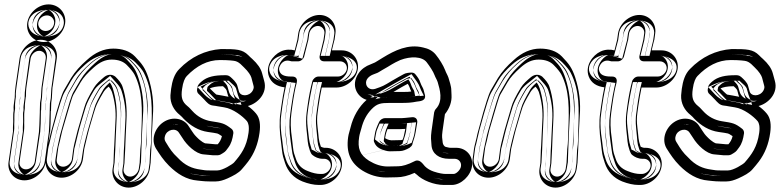

<svg xmlns="http://www.w3.org/2000/svg" viewBox="-20 -749 3547 873"><path d="M165 -568C119 -568 76 -529 69 -483L51 -359C48 -339 47 -322 47 -305L45 -291C43 -275 41 -264 42 -254V-245C40 -236 40 -226 40 -213C41 -185 38 -181 39 -151L19 -13C12 33 45 71 91 71C137 71 181 33 188 -13L207 -149C207 -150 208 -150 208 -151L210 -187L211 -244L212 -245V-248L213 -282L216 -305V-307L218 -343C218 -349 219 -354 220 -359L238 -483C245 -529 211 -568 165 -568ZM98 21C79 21 66 5 69 -13L89 -153C91 -168 90 -184 90 -189C91 -198 89 -233 91 -242C95 -264 91 -263 95 -291L97 -307C97 -308 98 -310 98 -311C98 -324 98 -340 101 -359L119 -483C122 -501 139 -518 158 -518C177 -518 191 -501 188 -483L170 -359C169 -352 168 -345 168 -339L166 -304L162 -281V-278L161 -244V-242V-239L159 -181L157 -148L138 -13C135 5 117 21 98 21ZM194 -679C213 -679 229 -661 226 -642C223 -622 207 -608 187 -608C168 -608 151 -626 154 -645C157 -665 174 -679 194 -679ZM104 -645C111 -691 154 -729 201 -729C248 -729 283 -689 276 -642C269 -596 225 -558 179 -558C132 -558 97 -598 104 -645ZM165 -543C133 -543 98 -512 93 -479L75 -355C72 -336 72 -321 72 -305V-303L70 -287C68 -272 67 -263 67 -256C67 -249 67 -244 66 -239C65 -233 65 -227 65 -214C66 -183 63 -179 64 -151V-149L44 -9C40 20 58 42 84 46H91C124 46 158 16 163 -17L183 -153L185 -188L186 -246V-247C186 -248 187 -248 187 -249L188 -285L191 -309L194 -345C194 -351 194 -357 195 -363L213 -487C217 -516 199 -539 173 -543ZM98 46C64 46 39 16 44 -17L64 -157C66 -168 64 -180 65 -192C66 -198 64 -230 67 -246C70 -262 65 -262 70 -295L72 -311C72 -326 73 -343 76 -363L94 -487C98 -518 126 -543 158 -543C193 -543 217 -511 212 -479L194 -355C193 -349 193 -343 193 -337L191 -301L187 -277L186 -241V-240V-239V-238L184 -180L182 -145L163 -9C158 22 130 46 98 46ZM194 -704C229 -704 255 -672 250 -638C245 -606 219 -583 187 -583C153 -583 124 -614 129 -649C134 -682 162 -704 194 -704ZM129 -641C125 -612 144 -587 172 -583H179C212 -583 246 -612 251 -646C255 -676 235 -700 208 -704H201C167 -704 134 -675 129 -641ZM165 -543C159 -542 119 -521 113 -481L96 -357C93 -337 92 -321 92 -305V-304L90 -289C88 -273 86 -263 87 -255C87 -249 87 -246 86 -242C84 -235 85 -227 85 -214C86 -184 83 -180 84 -151V-150L64 -11C58 28 89 46 91 46C94 46 137 28 143 -15L163 -151V-152L165 -187L166 -245V-247L167 -248L168 -284L171 -307V-308L173 -344C173 -350 174 -355 175 -361L193 -485C198 -521 170 -542 165 -543ZM98 46C30 46 21 4 24 -15L44 -155C46 -168 44 -182 45 -191C46 -199 44 -231 47 -244C51 -262 46 -262 50 -293L52 -309V-311C51 -325 53 -341 56 -361L74 -485C77 -505 94 -543 158 -543C228 -543 235 -499 232 -481L215 -357C214 -351 213 -344 213 -338L211 -303L207 -279V-278L206 -242V-240V-239L204 -181L202 -147L183 -11C180 10 160 46 98 46ZM194 -704C133 -704 112 -669 109 -647C106 -626 118 -583 187 -583C249 -583 267 -618 270 -640C273 -660 264 -704 194 -704ZM149 -643C142 -597 179 -583 179 -583C182 -583 225 -600 231 -644C237 -685 203 -704 201 -704C198 -704 155 -687 149 -643Z M267 9C248 9 235 -7 238 -25L244 -71C245 -78 246 -85 248 -91C254 -111 257 -132 263 -154L285 -229C291 -247 306 -305 314 -319L346 -374C359 -397 379 -418 406 -442C434 -467 459 -478 488 -478C519 -478 541 -469 556 -454C575 -435 586 -420 591 -411C629 -337 627 -252 623 -153C621 -118 623 -108 618 -70V-68L615 -9L611 19C608 37 591 54 572 54C553 54 539 37 542 19L546 -8V-11L549 -66C550 -87 553 -176 555 -204C558 -255 553 -305 538 -352C533 -370 520 -385 505 -400C498 -406 489 -409 481 -409C474 -409 464 -407 454 -399C435 -383 418 -368 407 -350C384 -312 370 -284 364 -262C355 -228 333 -161 325 -124C318 -94 316 -90 313 -71L307 -25C304 -7 286 9 267 9ZM565 104C611 104 654 65 661 19L665 -10V-12L668 -71C670 -122 672 -174 675 -222C680 -281 673 -340 654 -398C640 -439 627 -458 594 -492C570 -517 535 -528 495 -528C452 -528 412 -510 375 -476C345 -450 321 -423 303 -394L271 -339C259 -318 244 -263 236 -237L215 -160C211 -146 208 -134 206 -123C202 -103 197 -91 194 -71L188 -25C181 21 214 59 260 59C306 59 350 21 357 -25L363 -71C363 -71 364 -75 365 -80C373 -112 381 -151 393 -189C415 -260 409 -260 450 -329C454 -336 461 -345 474 -355C482 -346 487 -337 489 -331C502 -289 508 -245 505 -200C503 -176 500 -79 498 -65V-62L496 -7L492 19C485 65 519 104 565 104ZM267 34C233 34 208 4 213 -29L219 -75C220 -83 222 -90 224 -97C229 -115 233 -136 239 -160L261 -236C267 -255 281 -310 293 -332L324 -386C339 -413 362 -435 389 -460C420 -488 452 -503 488 -503C524 -503 552 -493 573 -472C593 -452 606 -435 613 -422C655 -340 651 -250 647 -151C646 -118 649 -108 643 -66L640 -6L636 23C632 54 604 79 572 79C537 79 513 47 518 15L521 -12L524 -67C525 -88 528 -177 530 -206C533 -254 528 -300 514 -344C510 -356 502 -369 488 -382C487 -383 484 -384 481 -384C477 -384 475 -383 471 -380C452 -364 437 -351 429 -337C407 -300 393 -273 388 -255C378 -220 357 -153 350 -119C343 -87 340 -83 338 -67L331 -21C326 10 299 34 267 34ZM565 79C597 79 632 48 637 15L641 -14L643 -72C645 -123 647 -175 650 -224C655 -280 648 -335 630 -390C617 -429 608 -441 576 -474C557 -493 531 -503 495 -503C459 -503 425 -489 391 -458C362 -433 342 -408 325 -381L293 -326C284 -310 269 -258 260 -230L239 -154C235 -141 232 -129 230 -118C225 -96 221 -84 219 -67L212 -21C208 8 227 30 253 34H260C293 34 327 4 332 -29L339 -75C340 -78 339 -80 341 -86C349 -117 357 -157 369 -196C390 -264 386 -272 428 -342C434 -353 445 -363 459 -374L477 -389L493 -371C503 -360 509 -349 513 -338C527 -293 532 -247 529 -199C527 -176 526 -82 523 -61L521 -4L517 23C513 52 531 74 557 78C559 78 562 79 565 79ZM267 34C199 34 190 -8 193 -27L199 -73C200 -81 202 -87 204 -94C209 -113 213 -135 219 -158L240 -233C246 -252 261 -308 272 -327L303 -381C318 -407 339 -430 367 -455C397 -482 435 -503 488 -503C536 -503 574 -487 595 -466C615 -446 628 -430 634 -418C675 -338 672 -251 668 -152C667 -119 669 -107 663 -68V-67L660 -7L656 21C654 38 643 54 623 66C613 72 596 79 572 79C502 79 494 35 497 17L501 -10V-11L504 -67C505 -88 508 -177 510 -205C513 -254 507 -301 493 -347C490 -356 486 -365 479 -374C467 -363 457 -353 450 -342C428 -304 414 -277 409 -258C400 -224 378 -156 370 -121C363 -90 361 -87 358 -69L351 -23C348 -2 329 34 267 34ZM565 79C571 78 610 57 616 17L621 -12V-13L623 -72C625 -123 627 -175 630 -223C635 -280 628 -337 610 -393C597 -433 587 -447 555 -480C537 -498 518 -503 495 -503C476 -503 448 -495 413 -463C385 -438 363 -414 346 -386L314 -331C304 -314 289 -260 281 -233L259 -156C255 -142 252 -131 250 -120C246 -99 242 -87 239 -69L232 -23C226 16 258 34 260 34C263 34 306 16 312 -27L318 -73C318 -75 320 -78 321 -84C329 -115 337 -154 349 -193C371 -262 365 -267 407 -337C413 -347 422 -357 437 -369L481 -404L515 -366C524 -355 530 -345 533 -335C547 -291 553 -246 550 -200C548 -177 545 -80 543 -63V-62L541 -5L537 21C532 57 560 78 565 79Z M1019 -309C1018 -311 1017 -315 1016 -317L1010 -339C1008 -344 998 -354 994 -357C964 -357 944 -352 934 -347C941 -340 959 -322 964 -319C985 -316 985 -315 1019 -309ZM1107 -267C1151 -278 1198 -325 1181 -382L1172 -415C1166 -438 1151 -459 1127 -481C1122 -485 1116 -491 1109 -498C1082 -525 1054 -526 987 -526H985C913 -521 848 -490 795 -435C773 -413 763 -381 758 -345C757 -335 756 -325 755 -316C753 -279 771 -247 798 -226C808 -218 809 -215 814 -210C846 -177 883 -155 925 -149C946 -146 960 -144 968 -142C970 -142 977 -138 989 -130C986 -115 978 -102 970 -93H959L916 -97H914C912 -97 896 -103 873 -127C863 -137 858 -145 854 -151L838 -175C818 -209 766 -223 722 -193C684 -167 665 -114 689 -74C706 -47 723 -21 748 4C786 42 828 68 878 72L897 74C907 75 918 76 933 76H961C979 76 997 70 1015 62C1041 50 1065 38 1080 20C1091 8 1100 -4 1108 -14C1136 -51 1153 -94 1160 -145C1165 -181 1162 -212 1144 -233C1134 -245 1122 -256 1107 -267ZM906 -47 948 -43H950H970C980 -43 987 -49 994 -53C1006 -60 1010 -67 1018 -78C1032 -97 1037 -116 1041 -143C1042 -151 1038 -159 1033 -163C1000 -189 990 -190 939 -198C909 -203 879 -217 854 -245C847 -252 842 -259 833 -266C808 -286 802 -306 808 -345C812 -376 821 -395 829 -403C873 -449 923 -476 980 -476C1020 -476 1044 -473 1051 -471C1070 -465 1078 -453 1089 -443C1110 -423 1120 -406 1123 -396L1132 -362C1135 -352 1134 -347 1129 -337C1113 -309 1072 -309 1066 -335L1059 -360C1055 -375 1038 -390 1028 -399C1018 -408 1009 -407 1001 -407C958 -407 922 -401 896 -378C889 -372 879 -363 878 -353L876 -342C875 -334 878 -326 883 -322C886 -319 896 -310 908 -297C921 -283 930 -271 949 -269C968 -267 969 -265 999 -261C1040 -255 1084 -220 1103 -198C1109 -190 1114 -175 1110 -145C1101 -80 1076 -47 1044 -10C1038 -3 993 26 968 26H940C927 26 917 26 911 25L891 22C854 17 821 4 787 -33L786 -34C765 -53 751 -74 738 -96L733 -104C728 -112 727 -120 730 -130C738 -160 779 -170 794 -145L810 -121C828 -91 870 -49 906 -47ZM1042 -318C1041 -319 1041 -321 1041 -323L1034 -347L1033 -349C1026 -365 1015 -371 1011 -375L1004 -382H994C961 -382 939 -378 923 -370L892 -355L916 -330C923 -322 937 -305 950 -297L955 -294H960C980 -292 980 -291 1014 -285L1057 -277ZM1092 -247C1106 -237 1117 -227 1125 -217C1136 -204 1140 -182 1135 -149C1128 -102 1113 -62 1088 -29C1079 -18 1072 -9 1061 3C1050 16 1030 28 1005 40C988 48 974 51 961 51H933C919 51 908 51 900 50L881 47H880C838 44 801 22 766 -14C743 -38 726 -61 710 -87C695 -112 706 -152 736 -172C770 -195 805 -182 817 -162L832 -138C838 -128 845 -121 855 -110C880 -83 895 -74 913 -72C931 -70 941 -69 956 -68H957H980L988 -76C996 -85 1004 -96 1009 -110C1011 -115 1012 -121 1013 -126L1016 -141L1003 -150C990 -160 983 -164 974 -166C965 -168 950 -171 929 -174C902 -178 878 -188 855 -206C847 -212 839 -219 832 -227C830 -229 826 -236 814 -245C792 -262 778 -287 780 -314C781 -323 781 -332 782 -341C787 -375 797 -400 813 -417C863 -469 922 -496 987 -501C1057 -501 1073 -500 1092 -481L1110 -463C1132 -442 1144 -425 1148 -409L1157 -375C1168 -336 1136 -299 1101 -291L1049 -278ZM907 -72C887 -73 848 -107 831 -134L817 -156C806 -174 798 -177 785 -181C753 -191 716 -173 706 -137C702 -122 704 -105 712 -91L716 -83C729 -61 746 -38 769 -16C808 26 846 42 888 47L907 49C915 50 926 51 940 51H968C1007 51 1050 22 1063 7C1096 -31 1125 -71 1135 -141C1140 -174 1136 -198 1122 -214C1100 -239 1054 -277 1003 -285C975 -289 974 -292 952 -294C944 -295 941 -298 926 -314C914 -327 906 -336 901 -340L903 -349C904 -350 907 -354 912 -359C931 -376 960 -382 1001 -382C1011 -382 1009 -383 1011 -381C1021 -371 1034 -357 1035 -353L1041 -329C1044 -315 1054 -304 1065 -298C1093 -282 1133 -292 1151 -324C1155 -331 1158 -339 1159 -348C1160 -356 1158 -364 1156 -369L1148 -402C1143 -420 1129 -440 1106 -461C1099 -468 1085 -487 1058 -495C1044 -499 1021 -501 980 -501C915 -501 858 -469 811 -420C797 -406 788 -383 783 -349C777 -305 786 -272 818 -247C825 -242 829 -237 836 -229C865 -197 900 -179 936 -174C988 -166 987 -168 1016 -145C1012 -119 1009 -107 998 -93C989 -81 988 -78 981 -74C974 -70 970 -68 970 -68H950ZM1063 -314 1078 -272 1004 -286C969 -293 973 -292 954 -294L940 -296L930 -302C914 -312 902 -328 894 -336L878 -353L905 -366C926 -376 956 -382 994 -382H1020L1033 -370C1037 -366 1049 -358 1054 -345V-344L1061 -320C1061 -318 1062 -316 1063 -314ZM1071 -252C1084 -242 1095 -233 1103 -223C1115 -209 1120 -181 1115 -147C1108 -98 1092 -57 1067 -24C1059 -13 1051 -3 1040 9C1029 22 1011 32 987 43C972 50 963 51 961 51H933C920 51 911 51 907 50L886 47H884C859 45 823 29 787 -8C764 -32 747 -55 731 -82C712 -113 731 -160 757 -177C765 -182 770 -184 772 -184C772 -184 779 -187 791 -173C793 -171 794 -170 796 -167L811 -143C816 -135 823 -127 833 -116C856 -92 868 -75 912 -72L955 -68H997L1010 -81C1014 -86 1018 -91 1021 -96C1027 -105 1031 -117 1033 -128L1035 -137L1024 -145C1010 -155 1005 -161 985 -165C974 -168 959 -170 937 -173C921 -175 903 -182 883 -196C873 -203 863 -211 854 -221C852 -223 847 -230 835 -240C814 -256 798 -283 800 -315C801 -324 802 -333 803 -343C808 -378 818 -406 835 -423C885 -475 940 -497 989 -501C1056 -501 1054 -502 1070 -486C1077 -479 1083 -474 1088 -469C1110 -448 1123 -430 1128 -411L1137 -378C1151 -329 1104 -294 1088 -290L1036 -277ZM913 -72C899 -77 866 -107 852 -129L837 -153C828 -167 810 -180 779 -183C760 -185 743 -182 730 -177C704 -167 691 -151 686 -134C682 -121 683 -108 690 -96L695 -88C708 -66 724 -44 747 -22C785 19 828 40 881 47L900 49C912 51 924 51 940 51H968C1031 51 1075 13 1085 1C1106 -23 1125 -47 1138 -80C1145 -98 1152 -119 1155 -143C1160 -174 1157 -194 1144 -209C1123 -233 1078 -275 1011 -285C988 -289 984 -290 963 -293C960 -296 955 -302 948 -309C936 -322 927 -331 922 -335C921 -336 921 -338 921 -340L923 -351C923 -354 927 -358 934 -364C950 -378 964 -381 994 -382C1003 -373 1012 -363 1014 -356L1021 -332C1025 -317 1039 -298 1073 -292C1091 -289 1111 -291 1126 -295C1150 -302 1164 -315 1172 -329C1179 -341 1181 -354 1177 -366L1168 -400C1164 -415 1151 -433 1128 -455C1122 -461 1110 -481 1072 -493C1048 -500 1023 -501 980 -501C895 -501 835 -462 790 -415C780 -405 774 -393 769 -375C767 -367 764 -357 763 -347C757 -306 763 -278 796 -252C802 -247 807 -242 814 -234C842 -203 880 -181 928 -174C979 -166 966 -173 995 -150C996 -149 996 -147 996 -145C994 -129 991 -116 987 -106C984 -99 981 -94 976 -88C967 -76 965 -73 960 -70L958 -68H953Z M1425 -631C1444 -631 1458 -614 1455 -596L1451 -568L1434 -497C1431 -486 1434 -470 1455 -470H1527C1545 -470 1560 -454 1557 -435C1554 -416 1535 -401 1517 -401H1428C1415 -401 1403 -390 1400 -379C1392 -348 1384 -310 1378 -265L1374 -235C1371 -211 1371 -185 1374 -157C1380 -109 1377 -99 1389 -64L1393 -55C1395 -50 1397 -47 1401 -44C1412 -35 1428 -27 1447 -27H1454C1472 -27 1487 -11 1484 8C1481 27 1462 42 1444 42H1437C1421 42 1402 38 1380 29C1351 18 1334 0 1325 -28C1322 -37 1319 -45 1317 -52C1313 -62 1310 -104 1308 -116C1301 -162 1300 -201 1305 -235L1309 -265C1316 -315 1323 -351 1329 -372C1332 -382 1332 -401 1309 -401H1303C1269 -401 1256 -411 1251 -425C1248 -434 1248 -440 1253 -450C1261 -467 1278 -479 1302 -471C1304 -470 1308 -470 1310 -470H1335C1348 -470 1360 -481 1363 -492L1381 -564C1381 -565 1382 -566 1382 -567L1386 -596C1389 -614 1406 -631 1425 -631ZM1534 8C1541 -38 1507 -77 1461 -77H1454C1452 -77 1442 -80 1439 -82C1427 -115 1430 -124 1424 -170C1421 -194 1421 -216 1424 -235L1428 -265C1433 -298 1438 -327 1443 -351H1510C1556 -351 1600 -389 1607 -435C1614 -481 1580 -520 1534 -520H1489L1500 -565C1500 -566 1501 -566 1501 -567L1505 -596C1512 -642 1479 -681 1433 -681C1387 -681 1343 -642 1336 -596L1332 -568L1320 -520C1302 -525 1278 -525 1257 -515C1220 -498 1185 -449 1203 -401C1214 -372 1239 -356 1274 -352C1269 -330 1264 -300 1259 -265L1255 -235C1249 -195 1251 -150 1258 -101C1259 -93 1260 -81 1262 -67C1265 -40 1269 -30 1276 -8C1289 32 1316 60 1355 76C1381 86 1406 92 1430 92H1437C1483 92 1527 54 1534 8ZM1425 -656C1393 -656 1365 -631 1361 -600L1357 -570L1339 -498C1339 -497 1336 -495 1335 -495H1310C1271 -508 1242 -486 1230 -461C1223 -447 1221 -431 1227 -416C1237 -389 1265 -376 1303 -376H1304C1297 -351 1291 -317 1284 -269L1280 -239C1275 -202 1276 -159 1283 -112C1285 -101 1287 -62 1293 -44C1295 -37 1298 -30 1301 -21C1312 14 1335 39 1370 53C1394 63 1417 67 1437 67H1444C1475 67 1504 43 1509 11C1514 -23 1487 -52 1454 -52H1447C1435 -52 1425 -57 1418 -63L1416 -64V-65L1413 -72C1402 -103 1405 -110 1399 -161C1396 -187 1396 -210 1399 -231L1403 -261C1409 -305 1416 -343 1424 -373C1424 -374 1427 -376 1428 -376H1517C1548 -376 1577 -400 1582 -432C1587 -466 1560 -495 1527 -495H1459L1475 -563L1480 -592C1485 -624 1460 -656 1425 -656ZM1509 4C1504 37 1470 67 1437 67H1430C1410 67 1388 62 1364 53C1331 40 1310 18 1300 -15C1293 -38 1290 -45 1287 -70C1285 -85 1283 -96 1282 -105C1275 -152 1275 -194 1280 -231L1284 -261C1289 -296 1294 -325 1299 -347L1304 -374L1277 -377C1248 -381 1234 -391 1227 -410C1215 -441 1238 -480 1267 -493C1282 -500 1300 -500 1313 -496L1337 -489L1356 -563L1361 -592C1366 -625 1401 -656 1433 -656C1436 -656 1438 -655 1440 -655C1466 -651 1484 -629 1480 -600L1476 -571L1458 -495H1534C1537 -495 1539 -494 1541 -494C1568 -490 1586 -468 1582 -439C1577 -406 1543 -376 1510 -376H1423L1419 -356C1413 -331 1408 -302 1403 -269L1399 -239C1396 -218 1396 -193 1399 -167C1404 -124 1402 -110 1415 -74L1418 -65L1427 -60C1435 -56 1441 -53 1452 -52H1453H1461H1468C1495 -48 1513 -25 1509 4ZM1425 -656C1495 -656 1503 -612 1500 -594L1496 -566L1479 -495H1527C1545 -495 1561 -490 1571 -485C1598 -472 1605 -453 1602 -434C1599 -414 1585 -393 1553 -382C1544 -379 1531 -376 1517 -376H1445L1444 -375C1436 -344 1429 -307 1423 -263L1419 -233C1418 -226 1417 -219 1417 -212C1416 -195 1417 -178 1419 -159C1425 -109 1421 -102 1433 -69L1437 -60L1438 -59L1439 -57C1443 -54 1446 -53 1448 -52H1454C1473 -52 1489 -47 1499 -42C1524 -29 1532 -10 1529 9C1526 30 1506 67 1444 67H1437C1408 67 1380 61 1353 50C1312 34 1290 7 1280 -24C1277 -33 1275 -40 1273 -47C1268 -62 1265 -101 1263 -113C1257 -149 1255 -182 1257 -212C1258 -221 1259 -229 1260 -237L1264 -267C1271 -317 1279 -354 1285 -376V-377C1269 -378 1250 -382 1237 -388C1218 -397 1211 -409 1207 -419C1202 -431 1203 -445 1209 -457C1215 -469 1225 -484 1250 -493C1269 -500 1295 -501 1318 -495V-496L1337 -568V-569L1341 -598C1344 -618 1361 -656 1425 -656ZM1489 6C1494 -32 1464 -52 1461 -52H1450H1447C1420 -54 1419 -58 1408 -64L1397 -69L1395 -77C1383 -112 1385 -125 1379 -169C1376 -194 1376 -217 1379 -237L1383 -267C1388 -300 1394 -329 1399 -354L1404 -376H1510C1512 -376 1556 -394 1562 -437C1568 -475 1537 -495 1534 -495H1438L1456 -568V-569L1460 -598C1465 -634 1438 -655 1433 -656C1427 -655 1387 -634 1381 -594L1377 -566L1355 -482L1299 -498C1297 -499 1294 -500 1286 -496C1266 -487 1232 -447 1247 -407C1256 -383 1270 -379 1284 -377L1324 -372L1319 -349C1314 -327 1309 -298 1304 -263L1300 -233C1294 -194 1295 -152 1302 -104C1303 -95 1305 -83 1307 -68C1310 -42 1314 -35 1321 -12C1332 24 1356 46 1381 56C1402 65 1419 67 1430 67H1437C1439 67 1483 49 1489 6Z M1842 -77C1857 -88 1855 -94 1856 -98C1861 -112 1868 -135 1870 -149L1877 -191C1879 -202 1874 -218 1853 -216C1827 -213 1811 -212 1809 -212H1731C1720 -212 1708 -204 1704 -195C1693 -172 1686 -154 1684 -137L1680 -113C1679 -107 1681 -102 1684 -97C1693 -78 1713 -69 1733 -64C1740 -62 1746 -61 1753 -61L1798 -62C1812 -62 1828 -69 1842 -77ZM1731 -121 1734 -137C1735 -142 1737 -149 1742 -162H1801C1806 -162 1810 -162 1823 -163L1820 -149C1819 -142 1815 -124 1811 -114L1805 -112L1760 -111C1748 -111 1733 -119 1731 -121ZM2076 7C2074 23 2055 42 2042 42H2007C1995 42 1976 39 1952 31C1937 26 1923 18 1912 7C1902 -4 1888 -28 1865 -16C1834 0 1809 7 1791 7L1743 8C1714 8 1686 -1 1658 -18C1616 -45 1605 -74 1613 -126C1615 -140 1620 -153 1623 -165C1632 -201 1647 -229 1669 -252C1694 -278 1711 -281 1751 -281H1803C1834 -281 1850 -282 1875 -287C1884 -289 1924 -287 1910 -325C1910 -326 1909 -329 1908 -333C1905 -350 1897 -356 1891 -374C1887 -387 1879 -399 1868 -412C1864 -417 1857 -419 1851 -419C1841 -419 1824 -417 1816 -412C1799 -402 1789 -398 1761 -381C1723 -358 1721 -357 1686 -345C1664 -338 1648 -351 1645 -366C1640 -389 1661 -404 1676 -410L1689 -415C1699 -418 1705 -423 1717 -430L1743 -445C1770 -462 1790 -472 1800 -476C1847 -494 1899 -493 1920 -466C1933 -449 1950 -424 1956 -407C1960 -396 1966 -388 1970 -376C1980 -342 1996 -290 1962 -254C1958 -250 1955 -243 1954 -238L1942 -153C1938 -123 1940 -113 1942 -88C1945 -50 1976 -27 2021 -27H2047C2065 -27 2079 -12 2076 7ZM1850 -333C1843 -347 1843 -355 1834 -368C1818 -360 1796 -347 1769 -331H1810C1834 -331 1835 -331 1850 -333ZM2126 7C2133 -39 2100 -77 2054 -77H2029C2020 -77 2018 -79 2007 -81C1999 -83 1994 -93 1993 -100C1991 -124 1988 -123 1992 -153L2003 -230C2024 -256 2035 -286 2033 -317C2033 -323 2032 -331 2032 -339C2032 -357 2023 -382 2019 -396C2015 -408 2008 -418 2004 -430C1995 -453 1978 -480 1961 -501C1947 -518 1928 -528 1904 -533C1836 -550 1775 -520 1721 -487L1695 -471C1685 -465 1684 -464 1678 -462L1664 -456C1644 -449 1623 -435 1610 -415C1573 -360 1605 -307 1647 -295C1612 -264 1586 -220 1574 -170C1571 -156 1565 -141 1563 -126C1553 -55 1574 -8 1627 26C1661 47 1697 58 1736 58L1784 57C1809 57 1836 50 1865 37C1868 40 1871 42 1875 45C1900 70 1952 92 1999 92H2034C2077 92 2120 50 2126 7ZM1828 -98 1831 -101C1831 -102 1832 -104 1833 -107C1838 -120 1844 -142 1846 -153L1851 -191C1827 -189 1814 -187 1809 -187H1731C1730 -187 1727 -185 1727 -184C1716 -162 1710 -145 1708 -133L1705 -110L1706 -109L1707 -107C1710 -100 1721 -93 1740 -88H1741C1747 -86 1746 -86 1753 -86L1798 -87C1804 -87 1816 -91 1828 -98ZM1715 -102 1705 -111 1709 -140C1710 -148 1713 -158 1719 -172L1725 -187H1801C1805 -187 1807 -187 1820 -188L1852 -191L1845 -145C1843 -134 1838 -117 1834 -105L1831 -95L1821 -91C1817 -89 1813 -88 1811 -88C1352 23 1809 -87 1809 -87L1760 -86C1737 -87 1723 -96 1715 -102ZM2101 11C2106 -22 2081 -52 2047 -52H2021C1985 -52 1969 -68 1967 -91C1965 -117 1963 -121 1967 -149L1979 -234C1979 -235 1980 -236 1980 -236C2026 -285 2003 -352 1994 -383C1989 -400 1981 -409 1979 -416C1971 -438 1954 -464 1939 -482C1906 -523 1841 -518 1791 -499C1778 -494 1758 -484 1730 -467L1704 -451C1692 -444 1689 -441 1682 -439H1681L1667 -433C1649 -426 1612 -403 1621 -361C1627 -333 1657 -309 1694 -321C1730 -333 1736 -337 1773 -359C1800 -375 1810 -378 1829 -390C1831 -391 1844 -394 1850 -394C1859 -383 1864 -375 1867 -366C1875 -341 1882 -338 1884 -329C1885 -323 1886 -321 1887 -317V-314C1882 -313 1878 -314 1869 -312C1847 -307 1834 -306 1803 -306H1751C1710 -306 1681 -301 1651 -270C1626 -244 1608 -211 1598 -171C1595 -160 1590 -147 1588 -130C1580 -72 1595 -29 1645 3C1677 23 1708 33 1743 33L1791 32C1817 32 1844 23 1877 6C1880 8 1886 16 1895 25C1909 39 1925 49 1944 55C1970 63 1991 67 2007 67H2042C2073 67 2097 38 2101 11ZM1873 -344C1869 -353 1867 -364 1855 -382L1842 -400L1822 -390C1806 -381 1783 -369 1756 -353L1677 -306H1810C1834 -306 1839 -306 1853 -308L1889 -312ZM2101 4C2096 35 2062 67 2034 67H1999C1959 67 1911 47 1892 28V27L1891 26C1887 23 1886 22 1883 19L1871 7L1855 14C1828 26 1805 32 1784 32L1736 33C1701 33 1670 23 1640 4C1595 -25 1579 -59 1588 -122C1590 -134 1594 -149 1598 -164C1609 -210 1632 -249 1663 -277L1697 -307L1654 -319C1649 -320 1644 -323 1640 -326C1620 -339 1608 -366 1631 -401C1641 -416 1657 -428 1672 -433L1687 -439C1694 -442 1699 -444 1708 -450L1734 -465C1788 -498 1842 -523 1899 -509C1920 -504 1931 -497 1941 -485C1957 -465 1973 -440 1980 -421C1986 -405 1993 -396 1995 -389C2000 -374 2007 -350 2007 -338C2007 -329 2008 -323 2008 -316C2009 -291 2002 -267 1984 -246L1979 -240L1967 -157C1963 -126 1966 -118 1968 -98C1969 -89 1972 -80 1977 -73C1982 -66 1989 -59 2002 -56C2009 -55 2016 -52 2029 -52H2054C2057 -52 2059 -51 2061 -51C2087 -47 2105 -25 2101 4ZM1807 -93C1814 -99 1808 -93 1812 -103C1817 -117 1824 -139 1826 -151L1831 -189C1821 -188 1819 -187 1809 -187H1747C1737 -165 1731 -149 1729 -135L1725 -111C1725 -108 1725 -106 1726 -105L1727 -104L1728 -103C1733 -92 1739 -90 1753 -86H1754L1794 -87C1797 -88 1801 -90 1807 -93ZM1694 -108 1685 -115 1689 -138C1690 -145 1692 -155 1698 -168L1706 -187H1801L1815 -188L1872 -193L1865 -147C1864 -137 1859 -120 1855 -109L1852 -100L1839 -94C1832 -91 1826 -90 1823 -89C1820 -88 1818 -88 1815 -87L1760 -86H1758C1717 -87 1701 -102 1694 -108ZM2121 9C2124 -9 2117 -27 2092 -41C2082 -47 2066 -52 2047 -52H2021C2012 -52 1990 -57 1987 -90C1985 -116 1983 -122 1987 -151L1999 -236C1999 -238 2002 -242 2002 -242C2039 -281 2030 -326 2021 -359C2019 -367 2017 -374 2015 -380C2010 -395 2003 -404 2000 -412C1993 -432 1976 -458 1961 -476C1958 -480 1954 -484 1950 -487C1906 -523 1826 -517 1774 -497C1757 -491 1738 -479 1709 -462L1684 -447C1671 -439 1669 -438 1666 -437L1665 -436L1649 -430C1622 -419 1594 -395 1601 -363C1603 -355 1607 -347 1615 -339C1621 -333 1629 -326 1643 -322C1663 -316 1690 -317 1709 -323C1746 -335 1757 -343 1793 -364C1814 -377 1824 -381 1837 -388C1842 -381 1845 -375 1847 -369C1850 -360 1853 -353 1856 -348C1860 -341 1863 -338 1864 -331C1865 -326 1865 -323 1866 -320C1867 -316 1868 -314 1868 -312C1865 -312 1863 -311 1858 -310C1840 -306 1833 -306 1803 -306H1751C1703 -306 1659 -296 1629 -264C1604 -238 1588 -206 1578 -168C1575 -157 1570 -143 1568 -128C1560 -73 1572 -35 1624 -1C1657 20 1696 33 1742 33H1743L1792 32C1821 32 1846 24 1869 15L1873 19C1887 33 1906 45 1930 53C1958 62 1981 67 2007 67H2042C2107 67 2119 23 2121 9ZM1894 -340 1907 -314 1859 -309C1847 -308 1834 -306 1810 -306H1664L1736 -348C1763 -364 1787 -377 1803 -386L1851 -412L1876 -377C1888 -360 1889 -350 1894 -340ZM2081 6C2076 39 2043 64 2033 67H1999C1975 67 1933 52 1914 33H1913V32C1910 29 1907 27 1904 24L1878 -2L1837 17C1811 29 1794 32 1783 32L1735 33C1712 33 1690 27 1661 9C1618 -19 1598 -57 1608 -124C1610 -137 1614 -153 1618 -167C1630 -214 1655 -255 1685 -282L1710 -305L1667 -318C1657 -321 1619 -357 1652 -406C1663 -422 1679 -432 1687 -435L1689 -436L1704 -442C1712 -445 1720 -449 1729 -455L1754 -470C1811 -505 1853 -519 1886 -511L1887 -510H1888C1900 -507 1910 -504 1920 -491C1936 -471 1953 -446 1960 -425C1965 -410 1972 -401 1975 -392C1979 -377 1987 -354 1987 -339C1987 -331 1988 -323 1988 -316C1990 -288 1980 -262 1962 -240L1959 -236L1947 -155C1943 -124 1946 -121 1948 -99C1949 -92 1945 -66 1992 -57C1992 -57 2007 -52 2029 -52H2054C2058 -51 2086 -31 2081 6Z M2208 9C2189 9 2176 -7 2179 -25L2185 -71C2186 -78 2187 -85 2189 -91C2195 -111 2198 -132 2204 -154L2226 -229C2232 -247 2247 -305 2255 -319L2287 -374C2300 -397 2320 -418 2347 -442C2375 -467 2400 -478 2429 -478C2460 -478 2482 -469 2497 -454C2516 -435 2527 -420 2532 -411C2570 -337 2568 -252 2564 -153C2562 -118 2564 -108 2559 -70V-68L2556 -9L2552 19C2549 37 2532 54 2513 54C2494 54 2480 37 2483 19L2487 -8V-11L2490 -66C2491 -87 2494 -176 2496 -204C2499 -255 2494 -305 2479 -352C2474 -370 2461 -385 2446 -400C2439 -406 2430 -409 2422 -409C2415 -409 2405 -407 2395 -399C2376 -383 2359 -368 2348 -350C2325 -312 2311 -284 2305 -262C2296 -228 2274 -161 2266 -124C2259 -94 2257 -90 2254 -71L2248 -25C2245 -7 2227 9 2208 9ZM2506 104C2552 104 2595 65 2602 19L2606 -10V-12L2609 -71C2611 -122 2613 -174 2616 -222C2621 -281 2614 -340 2595 -398C2581 -439 2568 -458 2535 -492C2511 -517 2476 -528 2436 -528C2393 -528 2353 -510 2316 -476C2286 -450 2262 -423 2244 -394L2212 -339C2200 -318 2185 -263 2177 -237L2156 -160C2152 -146 2149 -134 2147 -123C2143 -103 2138 -91 2135 -71L2129 -25C2122 21 2155 59 2201 59C2247 59 2291 21 2298 -25L2304 -71C2304 -71 2305 -75 2306 -80C2314 -112 2322 -151 2334 -189C2356 -260 2350 -260 2391 -329C2395 -336 2402 -345 2415 -355C2423 -346 2428 -337 2430 -331C2443 -289 2449 -245 2446 -200C2444 -176 2441 -79 2439 -65V-62L2437 -7L2433 19C2426 65 2460 104 2506 104ZM2208 34C2174 34 2149 4 2154 -29L2160 -75C2161 -83 2163 -90 2165 -97C2170 -115 2174 -136 2180 -160L2202 -236C2208 -255 2222 -310 2234 -332L2265 -386C2280 -413 2303 -435 2330 -460C2361 -488 2393 -503 2429 -503C2465 -503 2493 -493 2514 -472C2534 -452 2547 -435 2554 -422C2596 -340 2592 -250 2588 -151C2587 -118 2590 -108 2584 -66L2581 -6L2577 23C2573 54 2545 79 2513 79C2478 79 2454 47 2459 15L2462 -12L2465 -67C2466 -88 2469 -177 2471 -206C2474 -254 2469 -300 2455 -344C2451 -356 2443 -369 2429 -382C2428 -383 2425 -384 2422 -384C2418 -384 2416 -383 2412 -380C2393 -364 2378 -351 2370 -337C2348 -300 2334 -273 2329 -255C2319 -220 2298 -153 2291 -119C2284 -87 2281 -83 2279 -67L2272 -21C2267 10 2240 34 2208 34ZM2506 79C2538 79 2573 48 2578 15L2582 -14L2584 -72C2586 -123 2588 -175 2591 -224C2596 -280 2589 -335 2571 -390C2558 -429 2549 -441 2517 -474C2498 -493 2472 -503 2436 -503C2400 -503 2366 -489 2332 -458C2303 -433 2283 -408 2266 -381L2234 -326C2225 -310 2210 -258 2201 -230L2180 -154C2176 -141 2173 -129 2171 -118C2166 -96 2162 -84 2160 -67L2153 -21C2149 8 2168 30 2194 34H2201C2234 34 2268 4 2273 -29L2280 -75C2281 -78 2280 -80 2282 -86C2290 -117 2298 -157 2310 -196C2331 -264 2327 -272 2369 -342C2375 -353 2386 -363 2400 -374L2418 -389L2434 -371C2444 -360 2450 -349 2454 -338C2468 -293 2473 -247 2470 -199C2468 -176 2467 -82 2464 -61L2462 -4L2458 23C2454 52 2472 74 2498 78C2500 78 2503 79 2506 79ZM2208 34C2140 34 2131 -8 2134 -27L2140 -73C2141 -81 2143 -87 2145 -94C2150 -113 2154 -135 2160 -158L2181 -233C2187 -252 2202 -308 2213 -327L2244 -381C2259 -407 2280 -430 2308 -455C2338 -482 2376 -503 2429 -503C2477 -503 2515 -487 2536 -466C2556 -446 2569 -430 2575 -418C2616 -338 2613 -251 2609 -152C2608 -119 2610 -107 2604 -68V-67L2601 -7L2597 21C2595 38 2584 54 2564 66C2554 72 2537 79 2513 79C2443 79 2435 35 2438 17L2442 -10V-11L2445 -67C2446 -88 2449 -177 2451 -205C2454 -254 2448 -301 2434 -347C2431 -356 2427 -365 2420 -374C2408 -363 2398 -353 2391 -342C2369 -304 2355 -277 2350 -258C2341 -224 2319 -156 2311 -121C2304 -90 2302 -87 2299 -69L2292 -23C2289 -2 2270 34 2208 34ZM2506 79C2512 78 2551 57 2557 17L2562 -12V-13L2564 -72C2566 -123 2568 -175 2571 -223C2576 -280 2569 -337 2551 -393C2538 -433 2528 -447 2496 -480C2478 -498 2459 -503 2436 -503C2417 -503 2389 -495 2354 -463C2326 -438 2304 -414 2287 -386L2255 -331C2245 -314 2230 -260 2222 -233L2200 -156C2196 -142 2193 -131 2191 -120C2187 -99 2183 -87 2180 -69L2173 -23C2167 16 2199 34 2201 34C2204 34 2247 16 2253 -27L2259 -73C2259 -75 2261 -78 2262 -84C2270 -115 2278 -154 2290 -193C2312 -262 2306 -267 2348 -337C2354 -347 2363 -357 2378 -369L2422 -404L2456 -366C2465 -355 2471 -345 2474 -335C2488 -291 2494 -246 2491 -200C2489 -177 2486 -80 2484 -63V-62L2482 -5L2478 21C2473 57 2501 78 2506 79Z M2879 -631C2898 -631 2912 -614 2909 -596L2905 -568L2888 -497C2885 -486 2888 -470 2909 -470H2981C2999 -470 3014 -454 3011 -435C3008 -416 2989 -401 2971 -401H2882C2869 -401 2857 -390 2854 -379C2846 -348 2838 -310 2832 -265L2828 -235C2825 -211 2825 -185 2828 -157C2834 -109 2831 -99 2843 -64L2847 -55C2849 -50 2851 -47 2855 -44C2866 -35 2882 -27 2901 -27H2908C2926 -27 2941 -11 2938 8C2935 27 2916 42 2898 42H2891C2875 42 2856 38 2834 29C2805 18 2788 0 2779 -28C2776 -37 2773 -45 2771 -52C2767 -62 2764 -104 2762 -116C2755 -162 2754 -201 2759 -235L2763 -265C2770 -315 2777 -351 2783 -372C2786 -382 2786 -401 2763 -401H2757C2723 -401 2710 -411 2705 -425C2702 -434 2702 -440 2707 -450C2715 -467 2732 -479 2756 -471C2758 -470 2762 -470 2764 -470H2789C2802 -470 2814 -481 2817 -492L2835 -564C2835 -565 2836 -566 2836 -567L2840 -596C2843 -614 2860 -631 2879 -631ZM2988 8C2995 -38 2961 -77 2915 -77H2908C2906 -77 2896 -80 2893 -82C2881 -115 2884 -124 2878 -170C2875 -194 2875 -216 2878 -235L2882 -265C2887 -298 2892 -327 2897 -351H2964C3010 -351 3054 -389 3061 -435C3068 -481 3034 -520 2988 -520H2943L2954 -565C2954 -566 2955 -566 2955 -567L2959 -596C2966 -642 2933 -681 2887 -681C2841 -681 2797 -642 2790 -596L2786 -568L2774 -520C2756 -525 2732 -525 2711 -515C2674 -498 2639 -449 2657 -401C2668 -372 2693 -356 2728 -352C2723 -330 2718 -300 2713 -265L2709 -235C2703 -195 2705 -150 2712 -101C2713 -93 2714 -81 2716 -67C2719 -40 2723 -30 2730 -8C2743 32 2770 60 2809 76C2835 86 2860 92 2884 92H2891C2937 92 2981 54 2988 8ZM2879 -656C2847 -656 2819 -631 2815 -600L2811 -570L2793 -498C2793 -497 2790 -495 2789 -495H2764C2725 -508 2696 -486 2684 -461C2677 -447 2675 -431 2681 -416C2691 -389 2719 -376 2757 -376H2758C2751 -351 2745 -317 2738 -269L2734 -239C2729 -202 2730 -159 2737 -112C2739 -101 2741 -62 2747 -44C2749 -37 2752 -30 2755 -21C2766 14 2789 39 2824 53C2848 63 2871 67 2891 67H2898C2929 67 2958 43 2963 11C2968 -23 2941 -52 2908 -52H2901C2889 -52 2879 -57 2872 -63L2870 -64V-65L2867 -72C2856 -103 2859 -110 2853 -161C2850 -187 2850 -210 2853 -231L2857 -261C2863 -305 2870 -343 2878 -373C2878 -374 2881 -376 2882 -376H2971C3002 -376 3031 -400 3036 -432C3041 -466 3014 -495 2981 -495H2913L2929 -563L2934 -592C2939 -624 2914 -656 2879 -656ZM2963 4C2958 37 2924 67 2891 67H2884C2864 67 2842 62 2818 53C2785 40 2764 18 2754 -15C2747 -38 2744 -45 2741 -70C2739 -85 2737 -96 2736 -105C2729 -152 2729 -194 2734 -231L2738 -261C2743 -296 2748 -325 2753 -347L2758 -374L2731 -377C2702 -381 2688 -391 2681 -410C2669 -441 2692 -480 2721 -493C2736 -500 2754 -500 2767 -496L2791 -489L2810 -563L2815 -592C2820 -625 2855 -656 2887 -656C2890 -656 2892 -655 2894 -655C2920 -651 2938 -629 2934 -600L2930 -571L2912 -495H2988C2991 -495 2993 -494 2995 -494C3022 -490 3040 -468 3036 -439C3031 -406 2997 -376 2964 -376H2877L2873 -356C2867 -331 2862 -302 2857 -269L2853 -239C2850 -218 2850 -193 2853 -167C2858 -124 2856 -110 2869 -74L2872 -65L2881 -60C2889 -56 2895 -53 2906 -52H2907H2915H2922C2949 -48 2967 -25 2963 4ZM2879 -656C2949 -656 2957 -612 2954 -594L2950 -566L2933 -495H2981C2999 -495 3015 -490 3025 -485C3052 -472 3059 -453 3056 -434C3053 -414 3039 -393 3007 -382C2998 -379 2985 -376 2971 -376H2899L2898 -375C2890 -344 2883 -307 2877 -263L2873 -233C2872 -226 2871 -219 2871 -212C2870 -195 2871 -178 2873 -159C2879 -109 2875 -102 2887 -69L2891 -60L2892 -59L2893 -57C2897 -54 2900 -53 2902 -52H2908C2927 -52 2943 -47 2953 -42C2978 -29 2986 -10 2983 9C2980 30 2960 67 2898 67H2891C2862 67 2834 61 2807 50C2766 34 2744 7 2734 -24C2731 -33 2729 -40 2727 -47C2722 -62 2719 -101 2717 -113C2711 -149 2709 -182 2711 -212C2712 -221 2713 -229 2714 -237L2718 -267C2725 -317 2733 -354 2739 -376V-377C2723 -378 2704 -382 2691 -388C2672 -397 2665 -409 2661 -419C2656 -431 2657 -445 2663 -457C2669 -469 2679 -484 2704 -493C2723 -500 2749 -501 2772 -495V-496L2791 -568V-569L2795 -598C2798 -618 2815 -656 2879 -656ZM2943 6C2948 -32 2918 -52 2915 -52H2904H2901C2874 -54 2873 -58 2862 -64L2851 -69L2849 -77C2837 -112 2839 -125 2833 -169C2830 -194 2830 -217 2833 -237L2837 -267C2842 -300 2848 -329 2853 -354L2858 -376H2964C2966 -376 3010 -394 3016 -437C3022 -475 2991 -495 2988 -495H2892L2910 -568V-569L2914 -598C2919 -634 2892 -655 2887 -656C2881 -655 2841 -634 2835 -594L2831 -566L2809 -482L2753 -498C2751 -499 2748 -500 2740 -496C2720 -487 2686 -447 2701 -407C2710 -383 2724 -379 2738 -377L2778 -372L2773 -349C2768 -327 2763 -298 2758 -263L2754 -233C2748 -194 2749 -152 2756 -104C2757 -95 2759 -83 2761 -68C2764 -42 2768 -35 2775 -12C2786 24 2810 46 2835 56C2856 65 2873 67 2884 67H2891C2893 67 2937 49 2943 6Z M3341 -309C3340 -311 3339 -315 3338 -317L3332 -339C3330 -344 3320 -354 3316 -357C3286 -357 3266 -352 3256 -347C3263 -340 3281 -322 3286 -319C3307 -316 3307 -315 3341 -309ZM3429 -267C3473 -278 3520 -325 3503 -382L3494 -415C3488 -438 3473 -459 3449 -481C3444 -485 3438 -491 3431 -498C3404 -525 3376 -526 3309 -526H3307C3235 -521 3170 -490 3117 -435C3095 -413 3085 -381 3080 -345C3079 -335 3078 -325 3077 -316C3075 -279 3093 -247 3120 -226C3130 -218 3131 -215 3136 -210C3168 -177 3205 -155 3247 -149C3268 -146 3282 -144 3290 -142C3292 -142 3299 -138 3311 -130C3308 -115 3300 -102 3292 -93H3281L3238 -97H3236C3234 -97 3218 -103 3195 -127C3185 -137 3180 -145 3176 -151L3160 -175C3140 -209 3088 -223 3044 -193C3006 -167 2987 -114 3011 -74C3028 -47 3045 -21 3070 4C3108 42 3150 68 3200 72L3219 74C3229 75 3240 76 3255 76H3283C3301 76 3319 70 3337 62C3363 50 3387 38 3402 20C3413 8 3422 -4 3430 -14C3458 -51 3475 -94 3482 -145C3487 -181 3484 -212 3466 -233C3456 -245 3444 -256 3429 -267ZM3228 -47 3270 -43H3272H3292C3302 -43 3309 -49 3316 -53C3328 -60 3332 -67 3340 -78C3354 -97 3359 -116 3363 -143C3364 -151 3360 -159 3355 -163C3322 -189 3312 -190 3261 -198C3231 -203 3201 -217 3176 -245C3169 -252 3164 -259 3155 -266C3130 -286 3124 -306 3130 -345C3134 -376 3143 -395 3151 -403C3195 -449 3245 -476 3302 -476C3342 -476 3366 -473 3373 -471C3392 -465 3400 -453 3411 -443C3432 -423 3442 -406 3445 -396L3454 -362C3457 -352 3456 -347 3451 -337C3435 -309 3394 -309 3388 -335L3381 -360C3377 -375 3360 -390 3350 -399C3340 -408 3331 -407 3323 -407C3280 -407 3244 -401 3218 -378C3211 -372 3201 -363 3200 -353L3198 -342C3197 -334 3200 -326 3205 -322C3208 -319 3218 -310 3230 -297C3243 -283 3252 -271 3271 -269C3290 -267 3291 -265 3321 -261C3362 -255 3406 -220 3425 -198C3431 -190 3436 -175 3432 -145C3423 -80 3398 -47 3366 -10C3360 -3 3315 26 3290 26H3262C3249 26 3239 26 3233 25L3213 22C3176 17 3143 4 3109 -33L3108 -34C3087 -53 3073 -74 3060 -96L3055 -104C3050 -112 3049 -120 3052 -130C3060 -160 3101 -170 3116 -145L3132 -121C3150 -91 3192 -49 3228 -47ZM3364 -318C3363 -319 3363 -321 3363 -323L3356 -347L3355 -349C3348 -365 3337 -371 3333 -375L3326 -382H3316C3283 -382 3261 -378 3245 -370L3214 -355L3238 -330C3245 -322 3259 -305 3272 -297L3277 -294H3282C3302 -292 3302 -291 3336 -285L3379 -277ZM3414 -247C3428 -237 3439 -227 3447 -217C3458 -204 3462 -182 3457 -149C3450 -102 3435 -62 3410 -29C3401 -18 3394 -9 3383 3C3372 16 3352 28 3327 40C3310 48 3296 51 3283 51H3255C3241 51 3230 51 3222 50L3203 47H3202C3160 44 3123 22 3088 -14C3065 -38 3048 -61 3032 -87C3017 -112 3028 -152 3058 -172C3092 -195 3127 -182 3139 -162L3154 -138C3160 -128 3167 -121 3177 -110C3202 -83 3217 -74 3235 -72C3253 -70 3263 -69 3278 -68H3279H3302L3310 -76C3318 -85 3326 -96 3331 -110C3333 -115 3334 -121 3335 -126L3338 -141L3325 -150C3312 -160 3305 -164 3296 -166C3287 -168 3272 -171 3251 -174C3224 -178 3200 -188 3177 -206C3169 -212 3161 -219 3154 -227C3152 -229 3148 -236 3136 -245C3114 -262 3100 -287 3102 -314C3103 -323 3103 -332 3104 -341C3109 -375 3119 -400 3135 -417C3185 -469 3244 -496 3309 -501C3379 -501 3395 -500 3414 -481L3432 -463C3454 -442 3466 -425 3470 -409L3479 -375C3490 -336 3458 -299 3423 -291L3371 -278ZM3229 -72C3209 -73 3170 -107 3153 -134L3139 -156C3128 -174 3120 -177 3107 -181C3075 -191 3038 -173 3028 -137C3024 -122 3026 -105 3034 -91L3038 -83C3051 -61 3068 -38 3091 -16C3130 26 3168 42 3210 47L3229 49C3237 50 3248 51 3262 51H3290C3329 51 3372 22 3385 7C3418 -31 3447 -71 3457 -141C3462 -174 3458 -198 3444 -214C3422 -239 3376 -277 3325 -285C3297 -289 3296 -292 3274 -294C3266 -295 3263 -298 3248 -314C3236 -327 3228 -336 3223 -340L3225 -349C3226 -350 3229 -354 3234 -359C3253 -376 3282 -382 3323 -382C3333 -382 3331 -383 3333 -381C3343 -371 3356 -357 3357 -353L3363 -329C3366 -315 3376 -304 3387 -298C3415 -282 3455 -292 3473 -324C3477 -331 3480 -339 3481 -348C3482 -356 3480 -364 3478 -369L3470 -402C3465 -420 3451 -440 3428 -461C3421 -468 3407 -487 3380 -495C3366 -499 3343 -501 3302 -501C3237 -501 3180 -469 3133 -420C3119 -406 3110 -383 3105 -349C3099 -305 3108 -272 3140 -247C3147 -242 3151 -237 3158 -229C3187 -197 3222 -179 3258 -174C3310 -166 3309 -168 3338 -145C3334 -119 3331 -107 3320 -93C3311 -81 3310 -78 3303 -74C3296 -70 3292 -68 3292 -68H3272ZM3385 -314 3400 -272 3326 -286C3291 -293 3295 -292 3276 -294L3262 -296L3252 -302C3236 -312 3224 -328 3216 -336L3200 -353L3227 -366C3248 -376 3278 -382 3316 -382H3342L3355 -370C3359 -366 3371 -358 3376 -345V-344L3383 -320C3383 -318 3384 -316 3385 -314ZM3393 -252C3406 -242 3417 -233 3425 -223C3437 -209 3442 -181 3437 -147C3430 -98 3414 -57 3389 -24C3381 -13 3373 -3 3362 9C3351 22 3333 32 3309 43C3294 50 3285 51 3283 51H3255C3242 51 3233 51 3229 50L3208 47H3206C3181 45 3145 29 3109 -8C3086 -32 3069 -55 3053 -82C3034 -113 3053 -160 3079 -177C3087 -182 3092 -184 3094 -184C3094 -184 3101 -187 3113 -173C3115 -171 3116 -170 3118 -167L3133 -143C3138 -135 3145 -127 3155 -116C3178 -92 3190 -75 3234 -72L3277 -68H3319L3332 -81C3336 -86 3340 -91 3343 -96C3349 -105 3353 -117 3355 -128L3357 -137L3346 -145C3332 -155 3327 -161 3307 -165C3296 -168 3281 -170 3259 -173C3243 -175 3225 -182 3205 -196C3195 -203 3185 -211 3176 -221C3174 -223 3169 -230 3157 -240C3136 -256 3120 -283 3122 -315C3123 -324 3124 -333 3125 -343C3130 -378 3140 -406 3157 -423C3207 -475 3262 -497 3311 -501C3378 -501 3376 -502 3392 -486C3399 -479 3405 -474 3410 -469C3432 -448 3445 -430 3450 -411L3459 -378C3473 -329 3426 -294 3410 -290L3358 -277ZM3235 -72C3221 -77 3188 -107 3174 -129L3159 -153C3150 -167 3132 -180 3101 -183C3082 -185 3065 -182 3052 -177C3026 -167 3013 -151 3008 -134C3004 -121 3005 -108 3012 -96L3017 -88C3030 -66 3046 -44 3069 -22C3107 19 3150 40 3203 47L3222 49C3234 51 3246 51 3262 51H3290C3353 51 3397 13 3407 1C3428 -23 3447 -47 3460 -80C3467 -98 3474 -119 3477 -143C3482 -174 3479 -194 3466 -209C3445 -233 3400 -275 3333 -285C3310 -289 3306 -290 3285 -293C3282 -296 3277 -302 3270 -309C3258 -322 3249 -331 3244 -335C3243 -336 3243 -338 3243 -340L3245 -351C3245 -354 3249 -358 3256 -364C3272 -378 3286 -381 3316 -382C3325 -373 3334 -363 3336 -356L3343 -332C3347 -317 3361 -298 3395 -292C3413 -289 3433 -291 3448 -295C3472 -302 3486 -315 3494 -329C3501 -341 3503 -354 3499 -366L3490 -400C3486 -415 3473 -433 3450 -455C3444 -461 3432 -481 3394 -493C3370 -500 3345 -501 3302 -501C3217 -501 3157 -462 3112 -415C3102 -405 3096 -393 3091 -375C3089 -367 3086 -357 3085 -347C3079 -306 3085 -278 3118 -252C3124 -247 3129 -242 3136 -234C3164 -203 3202 -181 3250 -174C3301 -166 3288 -173 3317 -150C3318 -149 3318 -147 3318 -145C3316 -129 3313 -116 3309 -106C3306 -99 3303 -94 3298 -88C3289 -76 3287 -73 3282 -70L3280 -68H3275Z"/></svg>

Font: AppleStorm
Style: XbdFaxIta
Weight: 800
Foundry: Cannot Into Space Fonts
Version: Version 1.01